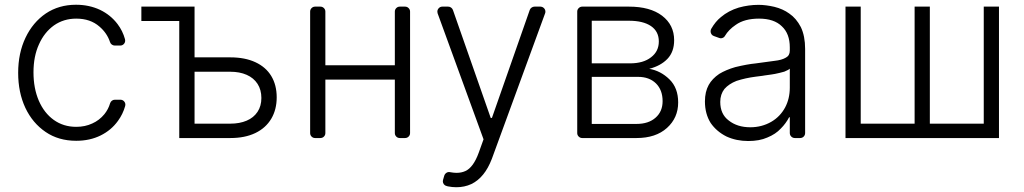

<svg xmlns="http://www.w3.org/2000/svg" viewBox="-20 -573 4251 797"><path d="M169.4 -25.2Q115.1 -62.1 85.2 -125.4Q55.4 -189.3 55.4 -270.6Q55.4 -352.3 85.9 -416.5Q116.1 -480.1 170.1 -517Q224.4 -553.3 295.5 -553.3Q349.8 -553.3 394.9 -532.3Q439.3 -511 468 -473Q489.3 -445 498.9 -410.2Q499.6 -408 499.6 -404.5Q499.6 -396 493.6 -389.9Q487.6 -383.9 479 -383.9H456.7Q449.9 -383.9 444.4 -387.8Q438.9 -391.7 436.8 -398.1Q424.4 -435.7 392.8 -462.7Q355.1 -495.7 296.5 -495.7Q244.3 -495.7 204.2 -467.7Q163.7 -438.6 141.7 -388.8Q119 -339.1 119 -272.7Q119 -206.7 141 -155.2Q163.4 -103.7 203.1 -75.3Q243.3 -46.5 296.5 -46.5Q333.1 -46.5 362.9 -60.4Q392.4 -73.5 413.4 -99.1Q429.7 -119.3 437.1 -144.5Q439.3 -151.3 444.8 -155.2Q450.3 -159.1 457 -159.1H479.4Q488.3 -159.1 494.3 -153.1Q500.4 -147 500.4 -138.5Q500.4 -136.4 499.6 -132.8Q490.1 -99.1 469.8 -71.4Q442.1 -32.7 397.7 -10.7Q353 11.4 296.5 11.4Q223 11.4 169.4 -25.2Z M787.6 -334.9H936.1Q996.8 -334.9 1040.1 -314.8Q1083.5 -294.7 1106 -257.5Q1128.6 -220.2 1128.6 -169Q1128.6 -118.3 1106.2 -80.3Q1083.1 -41.5 1040 -20.8Q996.8 0 936.1 0H724.1V-485.8H566.8V-545.5H787.6ZM936.1 -59.7Q974.8 -59.7 1003.9 -72.1Q1033 -84.5 1049 -108.7Q1065 -132.8 1065 -166.2Q1065 -200.3 1049 -225Q1033 -249.6 1003.9 -262.4Q974.8 -275.2 936.1 -275.2H787.6V-59.7Z M1267.4 -20.6V-524.9Q1267.4 -533.4 1273.4 -539.4Q1279.5 -545.5 1288 -545.5H1309.7Q1318.5 -545.5 1324.6 -539.4Q1330.6 -533.4 1330.6 -524.9V-302.2H1619V-524.9Q1619 -533.4 1625 -539.4Q1631 -545.5 1639.6 -545.5H1661.2Q1670.1 -545.5 1676.1 -539.4Q1682.2 -533.4 1682.2 -524.9V-20.6Q1682.2 -12.1 1676.1 -6Q1670.1 0 1661.2 0H1639.6Q1631 0 1625 -6Q1619 -12.1 1619 -20.6V-242.5H1330.6V-20.6Q1330.6 -12.1 1324.6 -6Q1318.5 0 1309.7 0H1288Q1279.5 0 1273.4 -6Q1267.4 -12.1 1267.4 -20.6Z M1839.1 200.6Q1835.6 199.9 1834.2 199.2Q1827.1 197.8 1822.6 192.1Q1818.2 186.4 1818.2 179.3Q1818.2 176.5 1819.2 173.3L1824.2 155.9Q1826.3 149.1 1831.9 145.1Q1837.4 141 1843.8 141Q1845.5 141 1848.4 141.7Q1863.6 144.5 1875 144.5Q1895.2 144.5 1911.6 137.1Q1945 122.2 1967.3 60.7L1987.2 5.3L1796.5 -517.8Q1795.5 -521 1795.5 -524.5Q1795.5 -533 1801.5 -539.2Q1807.5 -545.5 1816.1 -545.5H1840.2Q1846.9 -545.5 1852.3 -541.7Q1857.6 -538 1860.1 -531.6L2017 -83.5H2022L2179 -531.6Q2181.1 -537.6 2186.6 -541.5Q2192.1 -545.5 2198.9 -545.5H2223.4Q2232.2 -545.1 2238.1 -539.1Q2244 -533 2244 -524.5Q2244 -520.2 2242.5 -517L2021.7 86.3Q2006.4 126.1 1985.4 151.6Q1964.1 177.9 1936.4 191.1Q1908 204.2 1874.3 204.2Q1856.9 204.2 1839.1 200.6Z M2376.1 -20.6V-524.9Q2376.1 -533.4 2382.3 -539.4Q2388.5 -545.5 2397 -545.5H2590.9Q2678.6 -545.5 2728.3 -507.8Q2778.4 -469.5 2778.4 -406.2Q2778.4 -357.6 2750.4 -328.5Q2722.7 -299.7 2675.1 -287.3Q2722.7 -279.1 2758.9 -243.6Q2795.1 -208.1 2795.1 -147.7Q2795.1 -83.8 2748.6 -41.9Q2702.1 0 2622.2 0H2397Q2388.5 0 2382.3 -6Q2376.1 -12.1 2376.1 -20.6ZM2622.2 -58.6Q2672.2 -58.6 2701.3 -84.5Q2730.5 -110.1 2730.5 -153.1Q2730.5 -199.2 2703.1 -226.6Q2675.1 -253.9 2629.3 -253.9H2436.4V-58.6ZM2594.8 -310Q2650.6 -310 2682.5 -335.2Q2714.8 -359.7 2714.8 -400.9Q2714.8 -442.5 2682.2 -464.8Q2649.5 -486.9 2590.9 -486.9H2436.4V-310Z M2995.7 -6.4Q2954.5 -27 2930 -62.5Q2906.2 -100.5 2906.2 -152Q2906.2 -192.1 2921.9 -220.5Q2936.4 -246.4 2965.6 -266.3Q2994 -283.4 3032 -294.4Q3082 -306.5 3116.1 -309.7L3157.3 -315.3Q3189.6 -319.6 3194.2 -320.3Q3225.1 -323.5 3242.2 -333.8Q3258.5 -342.3 3258.5 -362.9V-376.4Q3258.5 -433.2 3225.5 -463.8Q3193.2 -495.7 3130.7 -495.7Q3070.3 -495.7 3034.1 -469.8Q3004.3 -449.6 2989.3 -424Q2986.9 -419.4 2982.1 -416.7Q2977.3 -414.1 2972.3 -414.1Q2968.7 -414.1 2964.5 -415.8L2943.5 -423.3Q2937.1 -425.4 2933.4 -430.8Q2929.7 -436.1 2929.7 -442.8Q2929.7 -448.5 2932.2 -453.1Q2949.9 -484 2972.7 -502.1Q3003.6 -528.4 3046.5 -541.5Q3087.7 -552.9 3128.6 -552.9Q3158.7 -552.9 3194.2 -544.7Q3230.1 -535.9 3256.4 -516.7Q3285.2 -497.2 3304.3 -460.6Q3322.1 -423.3 3322.1 -370V-21Q3322.1 -12.1 3316.1 -6Q3310 0 3301.1 0H3279.5Q3271 0 3264.7 -6Q3258.5 -12.1 3258.5 -21V-86.3H3255.7Q3242.5 -60.7 3221.2 -39.4Q3199.6 -16 3165.1 -2.1Q3132.5 12.4 3085.9 12.4Q3036.6 12.4 2995.7 -6.4ZM3005 -72.8Q3040.5 -44.7 3094.5 -44.7Q3142.4 -44.7 3181.8 -67.5Q3218.4 -88.8 3239 -126.8Q3258.5 -163.4 3258.5 -209.2V-288Q3253.9 -283 3235.8 -275.6Q3215.6 -269.9 3197.4 -266.3L3182.5 -263.8Q3166.9 -261 3154.8 -259.9L3144.2 -258.2Q3121.4 -255 3116.1 -254.6Q3074.6 -249.3 3037.3 -237.2Q3005.7 -224.8 2987.2 -203.8Q2969.8 -181.5 2969.8 -149.9Q2969.8 -99.1 3005 -72.8Z M3552.9 -545.5V-59.7H3776.6V-545.5H3839.8V-59.7H4063.6V-545.5H4126.8V0H3489.7V-545.5Z"/></svg>

Font: DeltaSans Light
Style: Regular
Weight: 300
Designer: Rasmus Andersson
Foundry: rsms
Version: Version 3.012